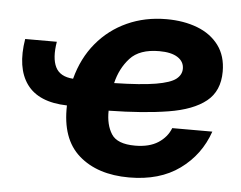

<svg xmlns="http://www.w3.org/2000/svg" viewBox="-44 -579 806 643"><g transform="rotate(5 359.0 -257.5)"><path d="M411.6 11.7Q305.2 11.7 242.7 -43.2Q180.2 -98.1 183.6 -210.4Q87.9 -212.9 48.3 -267.6Q8.8 -322.3 24.9 -419.9H131.3Q122.1 -364.7 137 -334.5Q151.9 -304.2 196.3 -301.3Q214.8 -371.6 256.8 -422.1Q298.8 -472.7 358.9 -500Q418.9 -527.3 491.2 -527.3Q548.8 -527.3 594.7 -509.8Q640.6 -492.2 667 -456.8Q693.4 -421.4 693.4 -368.7Q693.4 -303.2 650.1 -268.6Q606.9 -233.9 524.4 -220.5Q441.9 -207 324.2 -205.1Q323.2 -157.7 342.8 -127Q362.3 -96.2 422.4 -96.2Q470.2 -96.2 500 -115.5Q529.8 -134.8 541.5 -165.5H676.3Q648.9 -85.9 581.5 -37.1Q514.2 11.7 411.6 11.7ZM334.5 -298.8Q425.8 -300.8 474.4 -309.1Q522.9 -317.4 541.3 -331.8Q559.6 -346.2 559.6 -366.7Q559.6 -390.6 538.1 -404.5Q516.6 -418.5 476.1 -418.5Q409.7 -418.5 377.9 -383.5Q346.2 -348.6 334.5 -298.8Z"/></g></svg>

Font: Inter Display
Style: Bold Italic
Weight: 700
Italic angle: -9.39999°
Designer: Rasmus Andersson
Foundry: rsms
Version: Version 4.000;git-a52131595